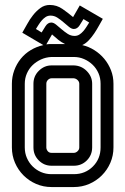

<svg xmlns="http://www.w3.org/2000/svg" viewBox="-20 -755 506 775"><path d="M188 -439Q180 -439 173.5 -432.5Q167 -426 167 -417V-160Q167 -152 172.5 -145Q178 -138 188 -138H278Q286 -138 293 -144.5Q300 -151 300 -160V-417Q300 -425 293.5 -431.5Q287 -438 278 -439ZM188 -525Q165 -524 145.5 -515Q126 -506 111.5 -492Q97 -478 88.5 -458.5Q80 -439 80 -417V-160Q80 -137 88.5 -117.5Q97 -98 111.5 -83.5Q126 -69 145.5 -60.5Q165 -52 188 -52H278Q324 -52 355 -83Q386 -114 386 -160V-417Q386 -440 377.5 -459.5Q369 -479 354 -493.5Q339 -508 319.5 -516.5Q300 -525 278 -525ZM278 -491Q309 -490 330.5 -468Q352 -446 352 -417V-160Q352 -129 330.5 -107.5Q309 -86 278 -86H188Q158 -86 136.5 -107.5Q115 -129 115 -160V-417Q115 -448 137 -469.5Q159 -491 188 -491ZM187 -664Q196 -664 206.5 -655.5Q217 -647 228.5 -637Q240 -627 253 -618.5Q266 -610 281 -610Q292 -610 300.5 -615.5Q309 -621 316 -629Q323 -637 329 -646.5Q335 -656 340 -664L317 -678Q311 -668 301.5 -653Q292 -638 278 -638Q269 -638 258.5 -646.5Q248 -655 236.5 -665Q225 -675 212 -683.5Q199 -692 184 -692Q173 -692 164.5 -686.5Q156 -681 149 -673Q142 -665 136 -655.5Q130 -646 125 -638L148 -624Q154 -634 163.5 -649Q173 -664 187 -664ZM28 -417Q28 -445 37.5 -471Q47 -497 64 -518Q81 -539 104.5 -553Q128 -567 155 -573L70 -623Q79 -638 89.5 -657.5Q100 -677 113.5 -694Q127 -711 143.5 -723Q160 -735 181 -735Q209 -735 232 -719Q255 -703 275 -686L302 -733L395 -679Q388 -667 379.5 -651.5Q371 -636 361 -621Q351 -606 339 -593Q327 -580 312 -573Q338 -567 361 -552.5Q384 -538 401 -517.5Q418 -497 428 -471.5Q438 -446 438 -417V-160Q438 -127 425.5 -98Q413 -69 391 -47Q369 -25 340 -12.5Q311 0 278 0H188Q155 0 126 -12.5Q97 -25 75 -47Q53 -69 40.5 -98Q28 -127 28 -160ZM167 -576Q172 -577 177.5 -577Q183 -577 188 -577H243Q228 -584 215 -594.5Q202 -605 190 -616Z"/></svg>

Font: Aurach Bi
Style: Regular
Weight: 400
Designer: Peter Wiegel
Foundry: Peter Wiegel
Version: Version 1.002